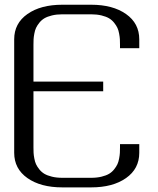

<svg xmlns="http://www.w3.org/2000/svg" viewBox="-20 -812 686 832"><path d="M583.5 -187.5V-149.9Q583.5 -80.6 526.1 -40.3Q468.8 0 375 0H250Q156.2 0 98.9 -40.3Q41.5 -80.6 41.5 -149.9V-641.6Q41.5 -710.9 98.9 -751.2Q156.2 -791.5 250 -791.5H375Q468.8 -791.5 526.1 -751.2Q583.5 -710.9 583.5 -641.6V-603H500V-618.7Q500 -631.8 499.5 -641.6Q499 -651.4 496.3 -666Q493.7 -680.7 488.8 -691.2Q483.9 -701.7 474.6 -713.4Q465.3 -725.1 452.6 -732.7Q439.9 -740.2 419.9 -745.1Q399.9 -750 375 -750H250Q225.1 -750 205.1 -745.1Q185.1 -740.2 172.4 -732.7Q159.7 -725.1 150.4 -713.4Q141.1 -701.7 136.2 -691.2Q131.3 -680.7 128.7 -666Q126 -651.4 125.5 -641.6Q125 -631.8 125 -618.7V-458.5H427.2V-416.5H125V-172.9Q125 -159.7 125.5 -149.9Q126 -140.1 128.7 -125.5Q131.3 -110.8 136.2 -100.3Q141.1 -89.8 150.4 -78.1Q159.7 -66.4 172.4 -58.8Q185.1 -51.3 205.1 -46.4Q225.1 -41.5 250 -41.5H375Q399.9 -41.5 419.9 -46.4Q439.9 -51.3 452.6 -58.8Q465.3 -66.4 474.6 -78.1Q483.9 -89.8 488.8 -100.3Q493.7 -110.8 496.3 -125.5Q499 -140.1 499.5 -149.9Q500 -159.7 500 -172.9V-187.5Z"/></svg>

Font: Gputeks
Style: Regular
Weight: 500
Version: Version 0.9